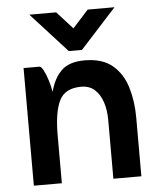

<svg xmlns="http://www.w3.org/2000/svg" viewBox="-52 -768 673 813"><g transform="rotate(-5 284.5 -361.5)"><path d="M256 -555 103 -723H217L284 -649L351 -723H465L312 -555ZM59 0V-500H126Q134 -500 143.5 -482Q153 -464 161 -438Q169 -412 173 -389Q187 -445 220 -477.5Q253 -510 319 -510Q394 -510 437 -474Q480 -438 498 -378.5Q516 -319 516 -250V0H397V-250Q397 -291 386 -325Q375 -359 352.5 -379.5Q330 -400 295 -400Q226 -400 202 -351Q178 -302 178 -204V0Z"/></g></svg>

Font: Haskoy Bold
Style: Regular
Weight: 700
Designer: Ertekin Erdin
Foundry: Ertekin Erdin
Version: Version 1.500; ttfautohint (v1.8.3)